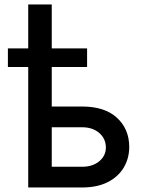

<svg xmlns="http://www.w3.org/2000/svg" viewBox="-20 -829 639 849"><path d="M365.1 -615.1V-532.7H208.8V-358H343Q443.2 -358 497.2 -308.2Q551.1 -258.5 551.5 -180Q551.5 -128.9 527.2 -88.1Q502.8 -47.2 456.3 -23.6Q409.8 0 343 0H104.8V-532.7H14.9V-615.1H104.8V-809.3H208.8V-615.1ZM208.8 -266.3V-91.6H343Q389.2 -91.6 418.5 -115.6Q447.8 -139.6 448.2 -176.8Q447.8 -216.3 418.5 -241.3Q389.2 -266.3 343 -266.3Z"/></svg>

Font: Inter UI Medium
Style: Regular
Weight: 500
Designer: Rasmus Andersson
Foundry: rsms
Version: 3.2;8d6f07862